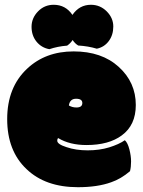

<svg xmlns="http://www.w3.org/2000/svg" viewBox="-20 -761 593 796"><path d="M303.2 15.1Q168 15.1 89.8 -60.1Q9.8 -135.7 9.8 -267.3Q9.8 -398.9 92.3 -476.1Q168.5 -547.9 285.2 -547.9Q401.9 -547.9 472.4 -483.6Q543 -419.4 543 -325.7Q543 -242.2 484.9 -199.7Q431.2 -159.7 338.4 -159.7Q269 -159.7 221.2 -188.5Q217.3 -185.5 217.3 -177.7Q217.3 -163.1 255.9 -150.9Q294.4 -137.7 343.5 -137.7Q392.6 -137.7 432.9 -150.1Q473.1 -162.6 497.6 -179.7Q509.3 -169.4 516.4 -141.8Q523.4 -114.3 523.4 -91.6Q523.4 -68.8 519 -51.3Q481 -19 440.9 -5.4Q384.3 15.1 303.2 15.1ZM296.9 -315.4Q321.3 -315.4 321.3 -334Q321.3 -351.6 295.4 -351.6Q269.5 -351.6 265.6 -323.7Q279.3 -315.4 296.9 -315.4ZM202.6 -741.2Q252 -741.2 280.3 -699.2Q309.1 -741.2 356.9 -741.2Q395 -741.2 422.4 -713.9Q449.7 -686.5 449.7 -651.1Q449.7 -615.7 430.9 -590.6Q412.1 -565.4 381.3 -559.1Q346.2 -569.8 304.2 -572.3Q290 -581.1 281.2 -595.2Q272 -581.1 258.3 -571.8Q219.2 -568.8 184.6 -557.1Q151.9 -563 131.3 -588.4Q110.8 -613.8 110.8 -649.9Q110.8 -686 137.5 -713.6Q164.1 -741.2 202.6 -741.2Z"/></svg>

Font: Modak
Style: Regular
Weight: 400
Version: Version 1.036;PS Version 1.000;hotconv 1.0.79;makeotf.lib2.5